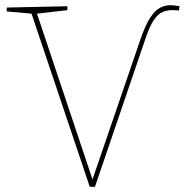

<svg xmlns="http://www.w3.org/2000/svg" viewBox="-20 -716 715 738"><path d="M325 2 99 -670 108 -663 6 -672V-687L239 -692V-677L117 -663L120 -670L338 -19H333L522 -571Q540 -622 558 -649Q576 -676 595 -686Q614 -696 634 -696Q642 -696 651 -695Q660 -694 670 -692L668 -676L647 -677Q625 -678 606.5 -670.5Q588 -663 572 -640Q556 -617 541 -573L345 2Z"/></svg>

Font: Bitter Thin
Style: Regular
Weight: 100
Designer: Sol Matas, and Bitter project Authors
Foundry: Sol Matas
Version: Version 2.002